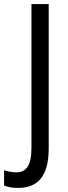

<svg xmlns="http://www.w3.org/2000/svg" viewBox="-78 -734 337 946"><path d="M10 192C106 192 162 137 162 -3V-714H77V-5C77 85 49 115 3 115C-20 115 -40 111 -58 105V180C-39 188 -16 192 10 192Z"/></svg>

Font: Noto Sans Lao Condensed
Style: Regular
Weight: 400
Width: 3
Designer: Monotype Design Team
Foundry: Monotype Imaging Inc.
Version: Version 2.004